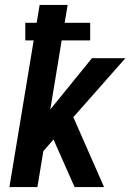

<svg xmlns="http://www.w3.org/2000/svg" viewBox="-20 -755 540 775"><path d="M18 0 116 -592H82V-663H128L140 -735H253L241 -663H344V-592H229L183 -313L351 -520H486L276 -282L400 0H281L196 -192L155 -145L131 0Z"/></svg>

Font: Iosevka SS04 Oblique
Style: Bold
Weight: 700
Italic angle: -9°
Monospace: yes
Designer: Belleve Invis
Foundry: Belleve Invis
Version: Version 19.0.0; ttfautohint (v1.8.4)